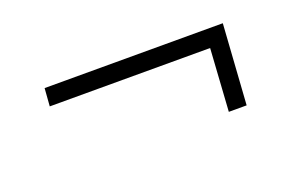

<svg xmlns="http://www.w3.org/2000/svg" viewBox="-40 -463 620 405"><g transform="rotate(-20 270.0 -260.0)"><path d="M421 -170 430 -310H70L73 -350H473L461 -170Z"/></g></svg>

Font: Bona Nova
Style: Italic
Weight: 400
Italic angle: -4°
Designer: Mateusz Machalski
Foundry: Capitalics
Version: Version 4.001; ttfautohint (v1.8.3)